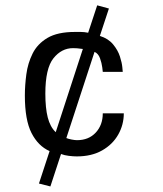

<svg xmlns="http://www.w3.org/2000/svg" viewBox="-20 -545 599 705"><path d="M434.6 -128.9Q434.6 -86.9 414.1 -50.8Q393.6 -14.6 355 7.3Q316.4 29.3 261.7 29.3Q249 29.3 232.9 27.3Q216.8 25.4 204.1 20.5L165 139.6L123 128.9L162.1 9.8Q120.1 -8.8 95.7 -56.6Q71.3 -104.5 71.3 -194.3Q71.3 -231.4 76.7 -272Q82 -312.5 99.6 -348.1Q117.2 -383.8 154.3 -405.8Q191.4 -427.7 254.9 -427.7Q264.6 -427.7 276.9 -427.7Q289.1 -427.7 303.7 -424.8L336.9 -525.4L379.9 -513.7L346.7 -413.1Q377.9 -403.3 395.5 -381.8Q413.1 -360.4 420.4 -337.4Q427.7 -314.5 429.2 -297.9Q430.7 -281.2 430.7 -281.2H357.4Q357.4 -281.2 355.5 -297.4Q353.5 -313.5 347.2 -331.1Q340.8 -348.6 327.1 -354.5L223.6 -38.1Q230.5 -35.2 242.7 -32.7Q254.9 -30.3 262.7 -30.3Q305.7 -30.3 331.5 -58.1Q357.4 -85.9 357.4 -128.9ZM284.2 -365.2Q271.5 -367.2 262.7 -367.7Q253.9 -368.2 248 -368.2Q206.1 -368.2 176.3 -331.1Q146.5 -293.9 146.5 -201.2Q146.5 -148.4 155.3 -113.8Q164.1 -79.1 184.6 -59.6Z"/></svg>

Font: Namkio Khamti
Style: Regular
Weight: 400
Designer: Debbi Hosken
Foundry: SIL International
Version: Version 3.917